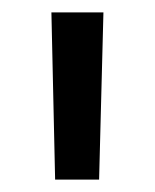

<svg xmlns="http://www.w3.org/2000/svg" viewBox="-20 -720 250 310"><path d="M63 -700 69 -430H140L147 -700Z"/></svg>

Font: Rookery
Style: Regular
Weight: 400
Designer: Ryan Kimball / Julieta Ulanovsky
Foundry: Motorola Mobility LLC.
Version: Version 1.0